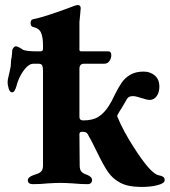

<svg xmlns="http://www.w3.org/2000/svg" viewBox="-20 -725 673 759"><path d="M363 -125Q357 -136 350 -151Q343 -166 332 -185Q331 -187 327.5 -193.5Q324 -200 319 -202Q314 -204 305 -204Q294 -204 294 -195L295 -70Q295 -55 301.5 -47Q308 -39 324 -34Q344 -26 344 -13Q344 -6 339.5 -1.5Q335 3 327 3Q298 3 269 0Q235 -2 219 -2Q202 -2 168 0Q141 3 110 3Q100 3 95 -1Q90 -5 90 -12Q90 -25 113 -33Q116 -34 127.5 -38Q139 -42 144.5 -49.5Q150 -57 150 -71V-446Q150 -459 147 -466Q144 -473 132 -473H112Q95 -473 78 -452Q61 -431 51 -404Q49 -400 46 -388Q43 -376 38.5 -368Q34 -360 28 -360Q19 -360 14.5 -374.5Q10 -389 10 -401Q10 -409 16 -433Q17 -438 20 -451Q23 -464 23 -472Q23 -489 26 -499Q28 -513 28 -521Q28 -530 33 -536Q38 -542 43 -542Q46 -542 54 -538.5Q62 -535 68 -530Q79 -522 126 -522H139Q150 -522 150 -531V-546Q150 -577 142.5 -595Q135 -613 112 -618Q101 -620 101 -634Q101 -647 111 -649Q153 -657 253 -694L274 -702Q283 -705 288 -705Q299 -705 299 -692L297 -669L294 -638V-529Q294 -522 301 -522H408Q420 -522 420 -507Q420 -494 412.5 -483.5Q405 -473 392 -473H312Q294 -473 294 -453V-263Q294 -249 309 -249Q347 -249 369.5 -263.5Q392 -278 410 -306Q421 -323 433 -349Q449 -381 461.5 -399Q474 -417 495 -429.5Q516 -442 548 -442Q574 -442 592 -426.5Q610 -411 610 -383Q610 -359 599 -344.5Q588 -330 572 -330Q561 -330 537 -338Q533 -339 523.5 -342Q514 -345 506 -345Q494 -345 488 -340.5Q482 -336 474 -320Q463 -301 461 -298Q456 -291 453 -285.5Q450 -280 447 -275Q444 -270 443.5 -267.5Q443 -265 444.5 -262.5Q446 -260 446 -259Q467 -208 508 -144Q576 -37 608 -32Q619 -30 625 -26Q631 -22 631 -12Q631 -1 604.5 6.5Q578 14 539 14Q487 14 456.5 -2Q426 -18 407.5 -44.5Q389 -71 363 -125Z"/></svg>

Font: EB Garamond ExtraBold
Style: Regular
Weight: 800
Designer: Georg Duffner and Octavio Pardo
Foundry: Georg Duffner
Version: Version 1.000